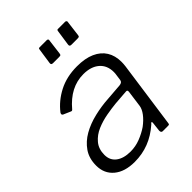

<svg xmlns="http://www.w3.org/2000/svg" viewBox="-214 -852 973 973"><g transform="rotate(-45 272.0 -366.0)"><path d="M368 -65Q325 -27 277 -8.5Q229 10 175 10Q104 10 63.5 -24Q23 -58 23 -115Q23 -167 48 -203Q73 -239 113.5 -262Q154 -285 204.5 -297Q255 -309 305 -312L395 -319Q414 -321 416 -336L420 -365Q421 -370 421.5 -376Q422 -382 422 -387Q422 -435 390.5 -462Q359 -489 305 -489Q258 -489 216.5 -467.5Q175 -446 138 -402Q135 -399 132.5 -398.5Q130 -398 126 -400L87 -417Q84 -419 82.5 -422.5Q81 -426 85 -433Q122 -481 179 -510.5Q236 -540 310 -540Q368 -540 407 -522.5Q446 -505 466 -473Q486 -441 486 -396Q486 -389 485.5 -381.5Q485 -374 484 -366L434 -11Q433 -3 431 -1.5Q429 0 422 0H385Q380 0 377 -3.5Q374 -7 374 -14L380 -67Q379 -79 368 -65ZM405 -261Q406 -269 403.5 -272Q401 -275 394 -274L316 -268Q285 -265 246 -258Q207 -251 172 -236Q137 -221 114 -193.5Q91 -166 91 -124Q91 -85 119.5 -63.5Q148 -42 197 -42Q233 -42 266.5 -55Q300 -68 328 -87Q356 -108 373 -130.5Q390 -153 393 -173ZM304 -729 294 -649Q293 -641 290.5 -639Q288 -637 278 -637H236Q228 -637 225.5 -640.5Q223 -644 224 -650L236 -732Q237 -739 238.5 -740.5Q240 -742 246 -742H295Q301 -742 303.5 -738.5Q306 -735 304 -729ZM436 -729 426 -649Q425 -641 422.5 -639Q420 -637 410 -637H368Q360 -637 357.5 -640.5Q355 -644 356 -650L368 -732Q369 -739 370.5 -740.5Q372 -742 378 -742H427Q432 -742 435 -738.5Q438 -735 436 -729Z"/></g></svg>

Font: Libre Franklin Light
Style: Italic
Weight: 300
Italic angle: -8°
Designer: Pablo Impallari, Rodrigo Fuenzalida, Nhung Nguyen
Foundry: Impallari Type
Version: Version 3.000